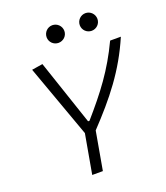

<svg xmlns="http://www.w3.org/2000/svg" viewBox="-159 -1000 960 1108"><g transform="rotate(-20 321.5 -445.5)"><path d="M214.4 0H279.8L321.3 -234.9C460 -381.3 564.5 -511.7 642.6 -693.4H576.7C502.4 -536.1 420.9 -430.7 306.6 -299.3H297.9L163.1 -699.7L96.2 -689L257.3 -241.7ZM293 -782.7C323.2 -782.7 347.7 -806.6 347.7 -836.4C347.7 -866.7 323.2 -891.1 293 -891.1C263.2 -891.1 238.8 -866.7 238.8 -836.4C238.8 -806.6 263.2 -782.7 293 -782.7ZM496.6 -782.7C526.4 -782.7 550.8 -806.6 550.8 -836.4C550.8 -866.7 526.4 -891.1 496.6 -891.1C466.8 -891.1 442.4 -866.7 442.4 -836.4C442.4 -806.6 466.8 -782.7 496.6 -782.7Z"/></g></svg>

Font: Cascadia Mono PL Light
Style: Italic
Weight: 300
Italic angle: -10°
Monospace: yes
Designer: Aaron Bell
Foundry: Saja Typeworks
Version: Version 2404.023